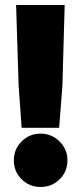

<svg xmlns="http://www.w3.org/2000/svg" viewBox="-20 -736 322 763"><path d="M44 -716H237L228 -395L215 -228H66L54 -396ZM141 7Q97 7 66 -23.5Q35 -54 35 -99Q35 -143 66 -174Q97 -205 141 -205Q185 -205 216.5 -174Q248 -143 248 -99Q248 -54 217 -23.5Q186 7 141 7Z"/></svg>

Font: Gabarito Black
Style: Regular
Weight: 900
Designer: Leandro Assis / Alvaro Franca / Felipe Casaprima
Foundry: Naipe Foundry
Version: Version 1.000